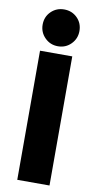

<svg xmlns="http://www.w3.org/2000/svg" viewBox="-105 -1010 533 1054"><g transform="rotate(10 162.0 -483.0)"><path d="M72.3 0V-719.7H252V0ZM164.1 -760.7Q121.1 -760.7 91.3 -790.8Q61.5 -820.8 61.5 -863.3Q61.5 -907.2 91.3 -936.5Q121.1 -965.8 164.1 -965.8Q207.5 -965.8 237.1 -936.5Q266.6 -907.2 266.6 -863.3Q266.6 -820.8 237.1 -790.8Q207.5 -760.7 164.1 -760.7Z"/></g></svg>

Font: Reddit Sans Black
Style: Regular
Weight: 900
Version: Version 1.014